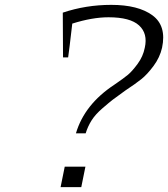

<svg xmlns="http://www.w3.org/2000/svg" viewBox="-20 -769 691 789"><path d="M229 0 246 -84H331L314 0ZM239 -533 238 -717Q333 -749 437 -749Q548 -749 606.5 -706Q665 -663 646 -573Q637 -533 611 -498Q585 -463 560.5 -443.5Q536 -424 495 -397Q456 -369 443 -359Q430 -349 401 -324Q372 -299 356.5 -274.5Q341 -250 332 -221H292Q327 -340 450 -421Q488 -447 505.5 -461.5Q523 -476 545.5 -506.5Q568 -537 575 -573Q588 -631 551.5 -664.5Q515 -698 426 -698Q359 -698 277 -672Q264 -559 260 -533Z"/></svg>

Font: Afta serif
Style: Italic
Weight: 400
Italic angle: -12°
Designer: parq.ink
Foundry: Oriol Esparraguera Font
Version: Version 1.000